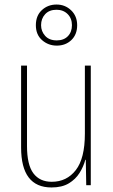

<svg xmlns="http://www.w3.org/2000/svg" viewBox="-20 -816 498 846"><path d="M380 -527V0H360L358 -112H356Q348 -82 330.5 -54Q313 -26 283 -8Q253 10 207 10Q73 10 73 -166V-527H99V-173Q99 -90 127 -52.5Q155 -15 208 -15Q274 -15 314 -66.5Q354 -118 354 -227V-527ZM230 -615Q193 -615 165.5 -639Q138 -663 138 -705Q138 -747 164.5 -771.5Q191 -796 229 -796Q267 -796 293.5 -770.5Q320 -745 320 -705Q320 -664 294.5 -639.5Q269 -615 230 -615ZM230 -638Q261 -638 279 -656.5Q297 -675 297 -705Q297 -735 278 -754Q259 -773 229 -773Q197 -773 179 -753.5Q161 -734 161 -705Q161 -678 179 -658Q197 -638 230 -638Z"/></svg>

Font: Noto Sans Tamil Condensed Thin
Style: Regular
Weight: 100
Width: 3
Designer: Jelle Bosma - Monotype Design Team
Foundry: Monotype Imaging Inc.
Version: Version 2.004; ttfautohint (v1.8.4.7-5d5b)